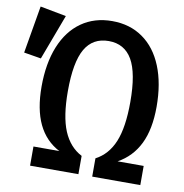

<svg xmlns="http://www.w3.org/2000/svg" viewBox="-149 -808 846 885"><g transform="rotate(10 273.5 -365.5)"><path d="M161.5 -368.7Q161.5 -250.8 189.7 -183.3Q217.9 -115.9 275.9 -85.6V0H49.7V-89.7H170.8Q104.6 -124.1 71.5 -193.3Q38.5 -262.6 38.5 -368.7Q38.5 -476.9 70.8 -556.7Q103.1 -636.4 163.8 -679.2Q224.6 -722.1 307.7 -722.1Q390.8 -722.1 451.5 -679.2Q512.3 -636.4 544.6 -556.7Q576.9 -476.9 576.9 -368.7Q576.9 -263.1 543.3 -194.6Q509.7 -126.2 443.6 -89.7H565.6V0H340.5V-85.6Q398.5 -115.9 426.2 -183.3Q453.8 -250.8 453.8 -368.7Q453.8 -504.1 417.7 -566.4Q381.5 -628.7 307.7 -628.7Q233.3 -628.7 197.4 -566.7Q161.5 -504.6 161.5 -368.7ZM-67.7 -508.7 -29.7 -730.8 92.3 -707.7 12.8 -495.4Z"/></g></svg>

Font: Fira Code Fixed Medium
Style: Regular
Weight: 500
Monospace: yes
Designer: Carrois Corporate, Edenspiekermann AG, Nikita Prokopov
Foundry: Carrois Corporate, Edenspiekermann AG, Nikita Prokopov
Version: Version 5.002